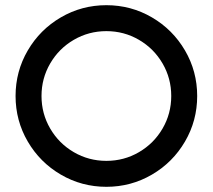

<svg xmlns="http://www.w3.org/2000/svg" viewBox="-20 -720 820 740"><path d="M390 -700Q485 -700 565.5 -653Q646 -606 693 -525.5Q740 -445 740 -350Q740 -255 693 -174.5Q646 -94 565.5 -47Q485 0 390 0Q295 0 214.5 -47Q134 -94 87 -174.5Q40 -255 40 -350Q40 -445 87 -525.5Q134 -606 214.5 -653Q295 -700 390 -700ZM390 -100Q458 -100 515.5 -133.5Q573 -167 606.5 -224.5Q640 -282 640 -350Q640 -418 606.5 -475.5Q573 -533 515.5 -566.5Q458 -600 390 -600Q322 -600 264.5 -566.5Q207 -533 173.5 -475.5Q140 -418 140 -350Q140 -282 173.5 -224.5Q207 -167 264.5 -133.5Q322 -100 390 -100Z"/></svg>

Font: Skate blade
Style: Regular
Weight: 400
Italic angle: -7°
Designer: Valerio Brotto (Silverblur_type)
Version: Version 2.001